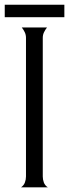

<svg xmlns="http://www.w3.org/2000/svg" viewBox="-75 -801 295 821"><path d="M36.1 -639.6Q36.1 -652.3 30.8 -663.3Q25.4 -674.3 18.1 -683.6H126Q118.7 -674.3 113.3 -663.3Q107.9 -652.3 107.9 -639.6V-46.4Q107.9 -33.2 112.5 -20.5Q117.2 -7.8 129.4 0H15.1Q26.9 -8.3 31.5 -20.8Q36.1 -33.2 36.1 -46.4ZM-54.7 -780.8H200.2V-727.5H-54.7Z"/></svg>

Font: XAYAX
Style: Regular
Weight: 400
Designer: Peter Wiegel
Foundry: Peter Wiegel
Version: Version 1.000 2009 initial release